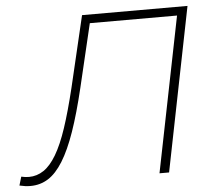

<svg xmlns="http://www.w3.org/2000/svg" viewBox="-94 -756 924 818"><g transform="rotate(-5 368.0 -347.0)"><path d="M4 6Q-9 6 -19 4.5Q-29 3 -43 0L-32 -37Q-15 -33 1 -33Q35 -33 64 -52.5Q93 -72 118.5 -115Q144 -158 167 -227Q190 -296 214 -395L286 -700H737L597 0H556L689 -663H316L252 -393Q226 -284 199.5 -208Q173 -132 143.5 -84.5Q114 -37 80 -15.5Q46 6 4 6Z"/></g></svg>

Font: Argentum Sans ExtraLight
Style: Italic
Weight: 200
Italic angle: -11°
Designer: Julieta Ulanovsky (font), Cristiano Sobral (main changes and remaster)
Foundry: Julieta Ulanovsky (font), Cristiano Sobral (main changes and remaster)
Version: Version 2.007;June 15, 2022;FontCreator 14.0.0.2814 64-bit; 